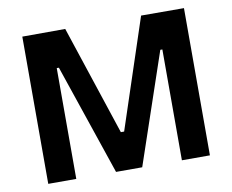

<svg xmlns="http://www.w3.org/2000/svg" viewBox="-77 -803 1092 903"><g transform="rotate(-10 469.0 -352.0)"><path d="M406.7 0H531.7L711.4 -529.3H721.2V0H855V-703.1L650.4 -703.6L477.1 -180.2H461.4L288.1 -703.6L83 -703.1V0H216.8V-529.3H227.1Z"/></g></svg>

Font: Wand UI Pro Bold
Style: Regular
Weight: 700
Designer: Andreas Faust
Version: Version 1.003;FEAKit 1.0